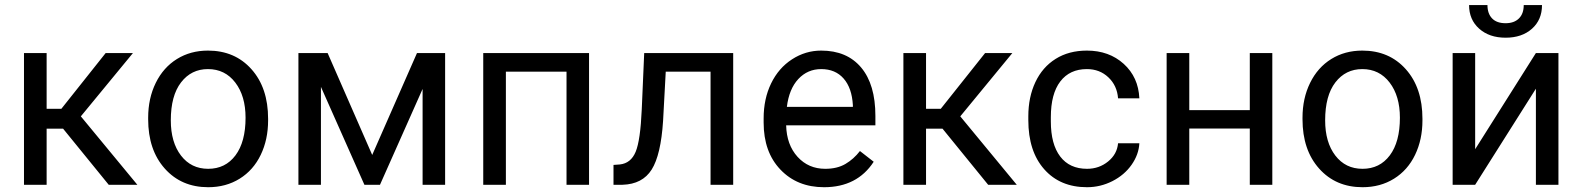

<svg xmlns="http://www.w3.org/2000/svg" viewBox="-20 -741 6347 770"><path d="M232.9 -225.1H167V0H76.2V-528.3H167V-304.7H226.1L403.8 -528.3H513.2L304.2 -274.4L530.8 0H416Z M574.2 -269Q574.2 -346.7 604.7 -408.7Q635.3 -470.7 689.7 -504.4Q744.1 -538.1 814 -538.1Q921.9 -538.1 988.5 -463.4Q1055.2 -388.7 1055.2 -264.6V-258.3Q1055.2 -181.2 1025.6 -119.9Q996.1 -58.6 941.2 -24.4Q886.2 9.8 814.9 9.8Q707.5 9.8 640.9 -64.9Q574.2 -139.6 574.2 -262.7ZM665 -258.3Q665 -170.4 705.8 -117.2Q746.6 -64 814.9 -64Q883.8 -64 924.3 -117.9Q964.8 -171.9 964.8 -269Q964.8 -356 923.6 -409.9Q882.3 -463.9 814 -463.9Q747.1 -463.9 706.1 -410.6Q665 -357.4 665 -258.3Z M1472.7 -119.6 1652.3 -528.3H1765.1V0H1674.8V-384.3L1503.9 0H1441.4L1267.1 -392.6V0H1176.8V-528.3H1293.9Z M2342.3 0H2252V-453.6H2008.8V0H1918V-528.3H2342.3Z M2920.4 -528.3V0H2829.6V-453.6H2649.9L2639.2 -255.9Q2630.4 -119.6 2593.5 -61Q2556.6 -2.4 2476.6 0H2440.4V-79.6L2466.3 -81.5Q2510.3 -86.4 2529.3 -132.3Q2548.3 -178.2 2553.7 -302.2L2563.5 -528.3Z M3284.7 9.8Q3177.2 9.8 3109.9 -60.8Q3042.5 -131.3 3042.5 -249.5V-266.1Q3042.5 -344.7 3072.5 -406.5Q3102.5 -468.3 3156.5 -503.2Q3210.4 -538.1 3273.4 -538.1Q3376.5 -538.1 3433.6 -470.2Q3490.7 -402.3 3490.7 -275.9V-238.3H3132.8Q3134.8 -160.2 3178.5 -112.1Q3222.2 -64 3289.6 -64Q3337.4 -64 3370.6 -83.5Q3403.8 -103 3428.7 -135.3L3483.9 -92.3Q3417.5 9.8 3284.7 9.8ZM3273.4 -463.9Q3218.8 -463.9 3181.6 -424.1Q3144.5 -384.3 3135.7 -312.5H3400.4V-319.3Q3396.5 -388.2 3363.3 -426Q3330.1 -463.9 3273.4 -463.9Z M3759.8 -225.1H3693.8V0H3603V-528.3H3693.8V-304.7H3752.9L3930.7 -528.3H4040L3831.1 -274.4L4057.6 0H3942.9Z M4339.4 -64Q4387.7 -64 4423.8 -93.3Q4460 -122.6 4463.9 -166.5H4549.3Q4546.9 -121.1 4518.1 -80.1Q4489.3 -39.1 4441.2 -14.6Q4393.1 9.8 4339.4 9.8Q4231.4 9.8 4167.7 -62.3Q4104 -134.3 4104 -259.3V-274.4Q4104 -351.6 4132.3 -411.6Q4160.6 -471.7 4213.6 -504.9Q4266.6 -538.1 4338.9 -538.1Q4427.7 -538.1 4486.6 -484.9Q4545.4 -431.6 4549.3 -346.7H4463.9Q4460 -397.9 4425 -430.9Q4390.1 -463.9 4338.9 -463.9Q4270 -463.9 4232.2 -414.3Q4194.3 -364.7 4194.3 -271V-253.9Q4194.3 -162.6 4231.9 -113.3Q4269.5 -64 4339.4 -64Z M5082.5 0H4992.2V-225.6H4749.5V0H4658.7V-528.3H4749.5V-299.3H4992.2V-528.3H5082.5Z M5203.6 -269Q5203.6 -346.7 5234.1 -408.7Q5264.6 -470.7 5319.1 -504.4Q5373.5 -538.1 5443.4 -538.1Q5551.3 -538.1 5617.9 -463.4Q5684.6 -388.7 5684.6 -264.6V-258.3Q5684.6 -181.2 5655 -119.9Q5625.5 -58.6 5570.6 -24.4Q5515.6 9.8 5444.3 9.8Q5336.9 9.8 5270.3 -64.9Q5203.6 -139.6 5203.6 -262.7ZM5294.4 -258.3Q5294.4 -170.4 5335.2 -117.2Q5376 -64 5444.3 -64Q5513.2 -64 5553.7 -117.9Q5594.2 -171.9 5594.2 -269Q5594.2 -356 5553 -409.9Q5511.7 -463.9 5443.4 -463.9Q5376.5 -463.9 5335.4 -410.6Q5294.4 -357.4 5294.4 -258.3Z M6139.6 -528.3H6230V0H6139.6V-385.3L5896 0H5805.7V-528.3H5896V-142.6ZM6164.1 -720.7Q6164.1 -661.6 6123.8 -625.7Q6083.5 -589.8 6018.1 -589.8Q5952.6 -589.8 5912.1 -626Q5871.6 -662.1 5871.6 -720.7H5945.3Q5945.3 -686.5 5963.9 -667.2Q5982.4 -647.9 6018.1 -647.9Q6052.2 -647.9 6071.5 -667Q6090.8 -686 6090.8 -720.7Z"/></svg>

Font: SteelSelectRoboto
Style: Roboto-Regular
Weight: 400
Designer: Google
Version: Version 2.137; 2017